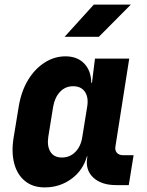

<svg xmlns="http://www.w3.org/2000/svg" viewBox="-20 -805 640 835"><path d="M261 -645 388 -785H549L410 -645ZM174 10Q123 10 89 -17.5Q55 -45 42 -93.5Q29 -142 39 -205L62 -345Q73 -409 102 -457Q131 -505 173.5 -532.5Q216 -560 265 -560Q316 -560 346 -529Q376 -498 377 -445H380L393 -550H542L482 -168Q479 -151 488.5 -140.5Q498 -130 515 -130H561L540 0H485Q421 0 386 -32.5Q351 -65 359 -117L360 -125H358Q341 -64 290.5 -27Q240 10 174 10ZM249 -120Q284 -120 308 -144.5Q332 -169 338 -210L359 -340Q366 -381 349.5 -405.5Q333 -430 298 -430Q264 -430 241 -405.5Q218 -381 211 -340L190 -210Q184 -169 199.5 -144.5Q215 -120 249 -120Z"/></svg>

Font: JetBrains Mono ExtraBold
Style: Italic
Weight: 800
Italic angle: -9°
Monospace: yes
Designer: Philipp Nurullin, Konstantin Bulenkov
Foundry: JetBrains
Version: Version 2.305; ttfautohint (v1.8.4.7-5d5b)